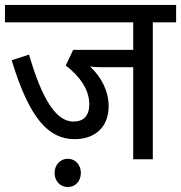

<svg xmlns="http://www.w3.org/2000/svg" viewBox="-20 -642 730 774"><path d="M596 -552H690V-622H0V-552H517V-441H275L245 -378C299 -337 340 -282 340 -222C340 -174 316 -152 276 -152C205 -152 149 -244 97 -422L27 -399C99 -163 176 -81 281 -81C360 -81 418 -127 418 -214C418 -276 387 -333 343 -374C356 -372 372 -371 395 -371H517V0H596ZM200 55C200 88 223 112 253 112C284 112 306 88 306 55C306 23 284 -2 253 -2C223 -2 200 23 200 55Z"/></svg>

Font: Noto Sans Devanagari UI SemiCondensed
Style: Regular
Weight: 400
Width: 4
Designer: Jelle Bosma - Monotype Design Team
Foundry: Monotype Imaging Inc.
Version: Version 2.004